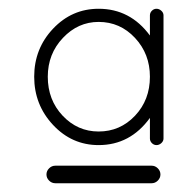

<svg xmlns="http://www.w3.org/2000/svg" viewBox="-20 -711 430 438"><path d="M106 -293Q98 -293 92 -299Q86 -305 86 -313Q86 -321 92 -327Q98 -333 106 -333H326Q334 -333 340 -327Q346 -321 346 -313Q346 -305 340 -299Q334 -293 326 -293ZM353 -676V-395Q353 -389 348 -384.5Q343 -380 337 -380Q331 -380 326.5 -384.5Q322 -389 322 -395V-442Q277 -380 205 -380Q144 -380 101 -426Q58 -472 58 -536Q58 -600 101 -645.5Q144 -691 205 -691Q277 -691 322 -630V-676Q322 -682 326.5 -686.5Q331 -691 337 -691Q343 -691 348 -686.5Q353 -682 353 -676ZM205 -411Q254 -411 288 -447Q322 -483 322 -536Q322 -588 288 -624.5Q254 -661 205 -661Q158 -661 123.5 -624.5Q89 -588 89 -536Q89 -483 123 -447Q157 -411 205 -411Z"/></svg>

Font: Quicksand
Style: Regular
Weight: 400
Designer: Andrew Paglinawan
Foundry: Andrew Paglinawan
Version: 1.002